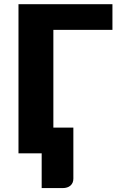

<svg xmlns="http://www.w3.org/2000/svg" viewBox="-20 -749 586 938"><path d="M529.3 -603H240.7V-125.5H338.4V124Q338.4 145 324.2 157.7Q310.1 169.9 285.6 169.9H183.6V0H70.3V-728.5H529.3Z"/></svg>

Font: Lato-ExtraBold
Style: Regular
Weight: 500
Designer: Lukasz Dziedzic with Adam Twardoch and Botio Nikoltchev
Foundry: tyPoland Lukasz Dziedzic
Version: ""